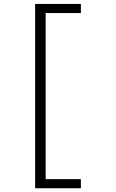

<svg xmlns="http://www.w3.org/2000/svg" viewBox="-20 -832 602 998"><path d="M162.6 -811.5H400.4V-764.2H217.3V99.1H400.4V146.5H162.6Z"/></svg>

Font: Reddit Mono Light
Style: Regular
Weight: 300
Monospace: yes
Designer: Stephen Hutchings
Foundry: Reddit
Version: Version 1.011